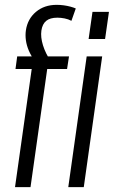

<svg xmlns="http://www.w3.org/2000/svg" viewBox="-20 -773 476 793"><path d="M111 -488H44L51 -540H142L122 -524Q108 -543 99 -564Q90 -585 87 -606.5Q84 -628 87 -648Q94 -695 128.5 -724Q163 -753 214 -753Q229 -753 243.5 -751Q258 -749 271 -745.5Q284 -742 293 -738L275 -687Q262 -694 246.5 -697Q231 -700 217 -700Q187 -700 171 -687Q155 -674 151 -647Q147 -620 157.5 -586Q168 -552 191 -518L148 -540H265L257 -488H175L106 0H42ZM402 -540 326 0H262L338 -540ZM430 -724 414 -612H346L362 -724Z"/></svg>

Font: Pathway Extreme Condensed ExtraLight
Style: Italic
Weight: 250
Width: 3
Italic angle: -8°
Version: Version 1.001;gftools[0.9.26]